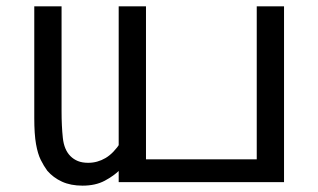

<svg xmlns="http://www.w3.org/2000/svg" viewBox="-20 -574 1003 605"><path d="M354 0V-554H440V-72H789V-554H875V0ZM240 11Q203 11 175.5 -1.5Q148 -14 129 -36Q118 -51 108.5 -70Q99 -89 93.5 -120Q88 -151 88 -202V-554H174V-223Q174 -177 178 -139.5Q182 -102 202 -82Q212 -72 225.5 -66.5Q239 -61 258 -61Q287 -61 312.5 -76Q338 -91 360 -125L358 -39Q339 -20 310 -4.5Q281 11 240 11Z"/></svg>

Font: ltamil25
Style: Book
Weight: 400
Designer: Jelle Bosma - Monotype Design Team
Foundry: Monotype Imaging Inc.
Version: Version 2.003